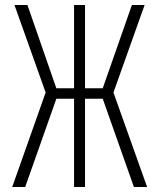

<svg xmlns="http://www.w3.org/2000/svg" viewBox="-20 -750 640 770"><path d="M29 0 163 -379 38 -730H90L206 -396H277V-730H321V-396H392L509 -730H560L435 -379L570 0H517L392 -354H321V0H277V-354H206L81 0Z"/></svg>

Font: NKDuy Mono Thin
Style: Regular
Weight: 100
Monospace: yes
Designer: NKDuy
Foundry: NKDuy
Version: Version 2.251; ttfautohint (v1.8.4.7-5d5b)